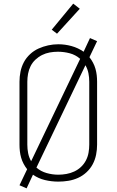

<svg xmlns="http://www.w3.org/2000/svg" viewBox="-20 -989 640 1054"><path d="M126 45 87 28 129 -60Q118 -74 109.5 -90Q101 -106 96 -123.5Q91 -141 89 -159Q87 -177 87 -195V-540Q87 -568 92.5 -595.5Q98 -623 111 -647.5Q124 -672 145 -691.5Q166 -711 191.5 -722.5Q217 -734 244.5 -740Q272 -746 300 -746Q337 -746 373 -736Q409 -726 439 -705L474 -780L513 -763L471 -675Q482 -661 490.5 -645Q499 -629 504 -611.5Q509 -594 511 -576Q513 -558 513 -540V-195Q513 -167 507.5 -139.5Q502 -112 489 -87.5Q476 -63 455 -43.5Q434 -24 408.5 -12.5Q383 -1 355.5 3.5Q328 8 300 8Q263 8 227 -0.5Q191 -9 161 -30ZM151 -104 420 -666Q395 -688 363 -696.5Q331 -705 298 -705Q275 -705 253 -701Q231 -697 211 -687Q191 -677 174.5 -661.5Q158 -646 148 -626Q138 -606 134 -584Q130 -562 130 -540V-195Q130 -171 134.5 -148Q139 -125 151 -104ZM300 -30Q322 -30 344.5 -34Q367 -38 387.5 -47.5Q408 -57 424.5 -72.5Q441 -88 451.5 -108Q462 -128 466 -150.5Q470 -173 470 -195V-540Q470 -564 465.5 -587Q461 -610 449 -631L180 -69Q204 -48 236 -39Q268 -30 300 -30ZM293 -804 264 -826 382 -969 418 -941Z"/></svg>

Font: Iosevka Curly XLtEx
Style: Regular
Weight: 200
Width: 7
Monospace: yes
Designer: Belleve Invis
Foundry: Belleve Invis
Version: Version 11.1.0; ttfautohint (v1.8.3)